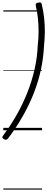

<svg xmlns="http://www.w3.org/2000/svg" viewBox="-28 -1097 398 1617"><path d="M0 42Q63 -42 114 -132.5Q165 -223 203 -319Q241 -415 263.5 -515Q286 -615 290 -716Q297 -772 297 -829Q297 -886 291.5 -941Q286 -996 274 -1045Q271 -1060 275.5 -1066.5Q280 -1073 294 -1075Q307 -1078 314 -1075.5Q321 -1073 323 -1063Q337 -1007 343.5 -948Q350 -889 349.5 -830Q349 -771 343 -713Q338 -609 316 -508Q294 -407 255.5 -309.5Q217 -212 163.5 -118Q110 -24 42 66Q34 77 26 79.5Q18 82 5 75Q-6 69 -8 62Q-10 55 0 42ZM0 490H326V500H0ZM0 -20H326V0H0ZM0 -505H326V-500H0ZM0 -1010H326V-1000H0Z"/></svg>

Font: Playwrite AU QLD Guides
Style: Regular
Weight: 400
Designer: Veronika Burian, José Scaglione
Foundry: TypeTogether
Version: Version 1.003